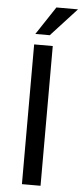

<svg xmlns="http://www.w3.org/2000/svg" viewBox="-61 -940 416 973"><g transform="rotate(5 147.5 -453.5)"><path d="M89.4 0ZM89.4 0V-710.9H184.1V0ZM295.4 -907.2 164.1 -764.2H90.8L185.5 -907.2Z"/></g></svg>

Font: Heebo
Style: Regular
Weight: 400
Designer: Oded Ezer
Foundry: Meir Sadan
Version: Version 2.001; ttfautohint (v1.5.14-ce02) -l 8 -r 50 -G 200 